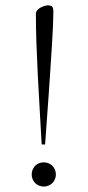

<svg xmlns="http://www.w3.org/2000/svg" viewBox="-20 -683 325 713"><path d="M97.7 -35.2Q97.7 -44.4 101.1 -52.7Q104.5 -61 110.4 -67.1Q116.2 -73.2 124.5 -76.7Q132.8 -80.1 142.6 -80.1Q151.9 -80.1 160.2 -76.7Q168.5 -73.2 174.6 -67.1Q180.7 -61 184.1 -52.7Q187.5 -44.4 187.5 -35.2Q187.5 -25.9 184.1 -17.6Q180.7 -9.3 174.6 -3.2Q168.5 2.9 160.2 6.3Q151.9 9.8 142.6 9.8Q133.3 9.8 125 6.3Q116.7 2.9 110.6 -3.2Q104.5 -9.3 101.1 -17.6Q97.7 -25.9 97.7 -35.2ZM113.3 -631.8Q113.3 -639.6 118.7 -645.5Q124 -651.4 131.3 -655.3Q138.7 -659.2 146.2 -661.1Q153.8 -663.1 158.2 -663.1Q167 -663.1 172.6 -659.4Q178.2 -655.8 178.2 -639.2Q178.2 -620.6 176.8 -586.9Q175.3 -553.2 172.6 -510.7Q169.9 -468.3 166.7 -419.7Q163.6 -371.1 160.2 -322.5Q156.7 -273.9 153.3 -228.3Q149.9 -182.6 147.5 -146.5H134.8Q130.9 -218.3 127 -283.4Q123 -348.6 120.1 -408.7Q117.2 -468.8 115.2 -524.2Q113.3 -579.6 113.3 -631.8Z"/></svg>

Font: Montez
Style: Regular
Weight: 400
Designer: Astigmatic (AOETI)
Foundry: Astigmatic (AOETI)
Version: Version 1.000